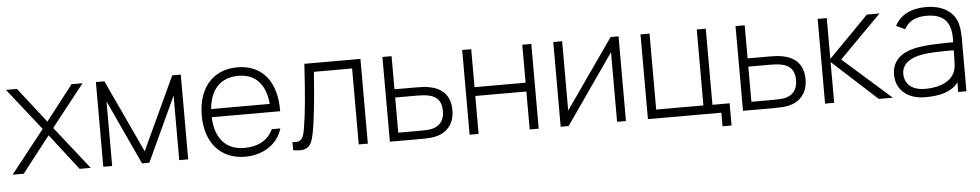

<svg xmlns="http://www.w3.org/2000/svg" viewBox="-38 -843 6225 1219"><g transform="rotate(-5 3074.5 -234.0)"><path d="M10 0H81L259.5 -229.5L437 0H508L292.5 -273L503 -540H433L259.5 -316.5L85 -540H15L225.5 -273Z M588 0H644.5V-411.5L835 0H881.5L1072 -411.5V0H1129V-540H1074.5L858.5 -75L642 -540H588Z M1491.5 15C1599.5 15 1697 -39 1729 -144.5H1674.5C1640.5 -72 1573.5 -41 1490.5 -41C1374 -41 1306 -118.5 1301 -253.5H1737.5C1740 -443 1648 -555 1490.5 -555C1335.5 -555 1239 -446 1239 -269C1239 -95 1336.5 15 1491.5 15ZM1302 -305.5C1312.5 -430 1379.5 -500.5 1491.5 -500.5C1600.5 -500.5 1664 -432.5 1675.5 -305.5Z M1798 -52V0C1893 17.5 1915 -16 1930.5 -95.5C1947 -176.5 1961.5 -324.5 1972.5 -484H2216V0H2274V-540H1916.5C1905.5 -357 1895.5 -233.5 1878.5 -133.5C1869 -76 1858.5 -41 1798 -52Z M2414.5 0H2617C2647.5 0 2678 -1 2705.5 -7C2773 -21.5 2827.5 -73 2827.5 -164.5C2827.5 -266.5 2767 -310 2691.5 -323.5C2668 -328 2640 -329 2608.5 -329H2472.5V-540H2414ZM2472.5 -52.5V-276.5H2609.5C2633.5 -276.5 2661 -275.5 2684.5 -270.5C2735 -260 2767 -231 2767 -164.5C2767 -96.5 2729.5 -69.5 2692 -59C2669 -52.5 2634 -52.5 2609.5 -52.5Z M2922.5 0H2980V-242H3305.5V0H3363V-540H3305.5V-298H2980V-540H2922.5Z M3919 -540H3868.5L3559.5 -98.5V-540H3503V0H3553.5L3862.5 -443.5V0H3919Z M4527 86.5H4584.5V-55H4475V-540H4417.5V-56H4116.5V-540H4059V0H4527Z M4665 0H4867.5C4898 0 4928.5 -1 4956 -7C5023.5 -21.5 5078 -73 5078 -164.5C5078 -266.5 5017.5 -310 4942 -323.5C4918.5 -328 4890.5 -329 4859 -329H4723V-540H4664.5ZM4723 -52.5V-276.5H4860C4884 -276.5 4911.5 -275.5 4935 -270.5C4985.5 -260 5017.5 -231 5017.5 -164.5C5017.5 -96.5 4980 -69.5 4942.5 -59C4919.5 -52.5 4884.5 -52.5 4860 -52.5Z M5188 0H5246V-260L5530.5 0H5620L5314.5 -270L5582 -540H5501.5L5246 -280V-540H5188Z M5680 -452.5 5735.5 -426.5C5762.5 -476 5810.5 -499.5 5876.5 -499.5C5991.5 -499.5 6039.5 -442.5 6032 -317.5C5934 -316.5 5850.5 -315 5782 -299.5C5703.5 -281 5640 -235.5 5640 -144C5640 -59 5701.5 15 5826 15C5916 15 5993 -2.5 6036.5 -61.5V0H6089V-336.5C6089 -375 6085.5 -415.5 6074.5 -444.5C6048 -514 5977.5 -555 5878.5 -555C5783 -555 5715 -519 5680 -452.5ZM5699 -143.5C5699 -209.5 5754 -238 5801.5 -250.5C5868.5 -267.5 5964.5 -266.5 6031.5 -266C6031 -237.5 6030.5 -201 6029 -178C6027 -80.5 5939 -38 5829 -38C5732 -38 5699 -94 5699 -143.5Z"/></g></svg>

Font: Eudonet Light
Style: Regular
Weight: 300
Designer: Mikhail Sharanda
Foundry: Mikhail Sharanda
Version: Version 4.503;Glyphs 3.1.2 (3151)